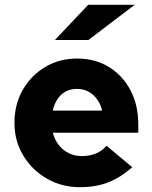

<svg xmlns="http://www.w3.org/2000/svg" viewBox="-20 -767 632 797"><path d="M312 10Q236 10 174.5 -25.5Q113 -61 76.5 -121.5Q40 -182 40 -257Q40 -333 74 -393Q108 -453 167 -488.5Q226 -524 300 -524Q375 -524 432 -489Q489 -454 521.5 -392.5Q554 -331 554 -251V-216H199Q207 -187 224 -165Q241 -143 266 -131Q291 -119 320 -119Q352 -119 378.5 -130Q405 -141 422 -162L529 -73Q479 -29 428 -9.5Q377 10 312 10ZM199 -308H404Q394 -349 366 -373.5Q338 -398 299 -398Q261 -398 235 -374.5Q209 -351 199 -308ZM208 -601 346 -747H539L347 -601Z"/></svg>

Font: Red Hat Text VF
Style: Regular
Weight: 400
Designer: Pentagram, MCKL
Foundry: Pentagram, MCKL
Version: Version 1.023